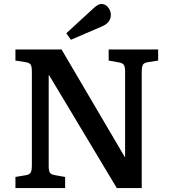

<svg xmlns="http://www.w3.org/2000/svg" viewBox="-20 -950 876 970"><path d="M58 0V-56L111 -65Q129 -68 135 -78Q141 -88 141 -116V-588Q141 -614 135 -623.5Q129 -633 109 -636L58 -644V-700H291L612 -154V-161V-588Q612 -613 605.5 -622.5Q599 -632 579 -635L529 -644V-700H779V-644L727 -636Q708 -633 702 -623Q696 -613 696 -585V0H570L227 -572L226 -565V-112Q226 -86 232.5 -77Q239 -68 258 -65L309 -56V0ZM338 -749 315 -782 450 -906Q476 -930 491 -930Q513 -930 526.5 -912.5Q540 -895 540 -875Q540 -835 494 -816Z"/></svg>

Font: Literata 12pt Medium
Style: Regular
Weight: 500
Designer: Latin by Veronika Burian and Jose Scaglione. Greek by Irene Vlachou. Cyrillic by Vera Evstafieva.
Foundry: TypeTogether
Version: Version 3.002